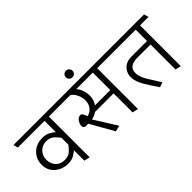

<svg xmlns="http://www.w3.org/2000/svg" viewBox="-44 -1484 2135 2135"><g transform="rotate(-45 1023.5 -417.0)"><path d="M423 0V-163Q398 -141 362 -121.5Q326 -102 276 -102Q185 -102 120 -156.5Q55 -211 55 -305Q55 -392 115.5 -451Q176 -510 276 -510Q326 -510 362 -490.5Q398 -471 423 -448V-626H3L-11 -680H609L624 -626H491V16ZM273 -453Q216 -453 174 -412Q132 -371 131 -306Q131 -241 171 -199.5Q211 -158 273 -158Q335 -158 369 -190.5Q403 -223 423 -251V-360Q403 -388 369 -420.5Q335 -453 273 -453Z M1182 -626H921Q949 -596 963.5 -553.5Q978 -511 978 -467Q978 -434 968.5 -405Q959 -376 941 -351H1182ZM744 -260H703Q692 -260 683.5 -267.5Q675 -275 673 -285Q668 -316 691.5 -353.5Q715 -391 751 -391Q764 -391 772.5 -379Q781 -367 788 -351L800 -324Q846 -335 876 -372Q906 -409 906 -467Q906 -514 883.5 -560.5Q861 -607 825 -626H615L601 -680H1369L1383 -626H1251V16L1182 0V-299H890Q873 -287 851.5 -277.5Q830 -268 807 -264L972 0L902 18Z M985 -749Q963 -749 948 -763.5Q933 -778 933 -800Q933 -822 948 -837Q963 -852 985 -852Q1007 -852 1022 -837Q1037 -822 1037 -800Q1037 -778 1022 -763.5Q1007 -749 985 -749Z M1857 0V-393H1649Q1581 -393 1547 -366.5Q1513 -340 1513 -288Q1513 -227 1563 -146Q1613 -65 1653 -2L1596 18Q1546 -54 1495 -137.5Q1444 -221 1444 -292Q1444 -358 1489 -403Q1534 -448 1614 -448H1857V-626H1376L1362 -680H2043L2058 -626H1925V16Z"/></g></svg>

Font: Palanquin Light
Style: Regular
Weight: 300
Designer: Pria Ravichandran
Version: Version 1.0.4